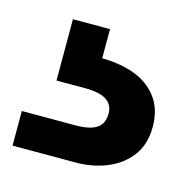

<svg xmlns="http://www.w3.org/2000/svg" viewBox="-55 -60 365 375"><g transform="rotate(15 127.5 127.5)"><path d="M0 262V192H108Q137 192 151 183Q165 174 165 153Q165 135 151 126Q137 117 108 117H50V-7H125V52Q160 52 189.5 62.5Q219 73 237 96.5Q255 120 255 156Q255 191 237.5 214.5Q220 238 191 250Q162 262 127 262Z"/></g></svg>

Font: DM Sans 12pt SemiBold
Style: Regular
Weight: 600
Version: Version 4.004;gftools[0.9.30]